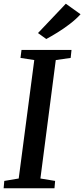

<svg xmlns="http://www.w3.org/2000/svg" viewBox="-20 -1011 453 1031"><path d="M-0.5 0 3 -39.5 80.5 -52.5 164 -688.5 90 -700 95.5 -743H364L359.5 -700L279.5 -688.5L197 -52.5L276 -39.5L272.5 0ZM228.5 -801.5 184 -833.5 333.5 -991 412.5 -934.5Q388.5 -908 355.2 -882.5Q322 -857 288.2 -836.2Q254.5 -815.5 228.5 -801.5Z"/></svg>

Font: Merriweather 28pt Medium
Style: Italic
Weight: 500
Italic angle: -7.8°
Version: Version 2.101